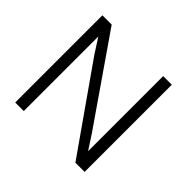

<svg xmlns="http://www.w3.org/2000/svg" viewBox="-166 -909 1107 1107"><g transform="rotate(45 387.0 -355.5)"><path d="M84.5 0V-710.9H160.2L522.5 -187L580.1 -98.6V-710.9H650.4V0H575.2L211.9 -518.1L154.3 -607.9V0Z"/></g></svg>

Font: Ride Light
Style: Regular
Weight: 300
Version: Version 3.000